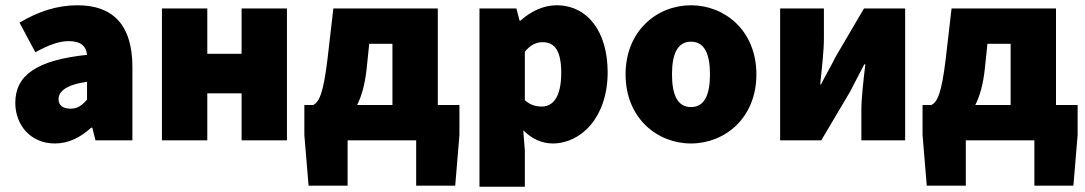

<svg xmlns="http://www.w3.org/2000/svg" viewBox="-20 -532 4114 728"><path d="M188 12C242 12 286 -12 326 -48H330L342 0H482V-278C482 -442 404 -512 274 -512C196 -512 124 -488 54 -446L114 -334C166 -362 204 -376 240 -376C284 -376 306 -360 310 -324C118 -304 38 -246 38 -142C38 -60 94 12 188 12ZM248 -120C218 -120 202 -133 202 -156C202 -184 228 -210 310 -222V-154C292 -134 276 -120 248 -120Z M594 0H766V-178H896V0H1068V-500H896V-328H766V-500H594Z M1298 0H1558V172H1706L1722 -20V-134H1640V-500H1244L1222 -310C1206 -176 1190 -146 1168 -134H1134V-20L1150 172H1298ZM1370 -270 1380 -366H1468V-134H1334C1352 -169 1364 -215 1370 -270Z M1798 176H1970V38L1964 -38C1996 -6 2034 12 2076 12C2182 12 2284 -86 2284 -258C2284 -412 2208 -512 2090 -512C2040 -512 1991 -488 1954 -454H1950L1938 -500H1798ZM2034 -128C2012 -128 1990 -134 1970 -152V-336C1992 -362 2012 -372 2038 -372C2084 -372 2108 -338 2108 -256C2108 -160 2074 -128 2034 -128Z M2600 12C2728 12 2848 -84 2848 -250C2848 -416 2728 -512 2600 -512C2472 -512 2352 -416 2352 -250C2352 -84 2472 12 2600 12ZM2600 -126C2548 -126 2528 -174 2528 -250C2528 -326 2548 -374 2600 -374C2652 -374 2672 -326 2672 -250C2672 -174 2652 -126 2600 -126Z M2938 0H3094L3203 -184C3217 -212 3242 -258 3257 -288H3261C3254 -227 3246 -162 3246 -113V0H3412V-500H3256L3148 -316C3134 -287 3108 -242 3093 -212H3090C3096 -272 3104 -338 3104 -387V-500H2938Z M3642 0H3902V172H4050L4066 -20V-134H3984V-500H3588L3566 -310C3550 -176 3534 -146 3512 -134H3478V-20L3494 172H3642ZM3714 -270 3724 -366H3812V-134H3678C3696 -169 3708 -215 3714 -270Z"/></svg>

Font: Giro Sans Black
Style: Regular
Weight: 900
Designer: Paul D. Hunt
Foundry: Adobe Systems Incorporated
Version: Version 1.000;PS 1.0;hotconv 1.0.88;makeotf.lib2.5.647800